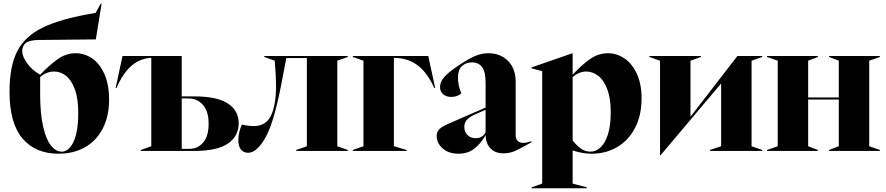

<svg xmlns="http://www.w3.org/2000/svg" viewBox="-20 -808 4744 1028"><path d="M31 -317Q31 -453 72.5 -534Q114 -615 212 -662Q310 -709 492 -739L519 -788H524L493 -597L186 -594Q138 -593 118.5 -578Q99 -563 99 -533Q99 -506 125.5 -469Q152 -432 195 -408Q246 -461 290 -492Q334 -523 385 -523Q432 -523 473 -495.5Q514 -468 539 -411.5Q564 -355 564 -274Q564 -185 530 -119.5Q496 -54 435 -19.5Q374 15 293 15Q170 15 100.5 -66.5Q31 -148 31 -317ZM310 4Q349 4 374 -49.5Q399 -103 399 -204Q399 -281 380.5 -330.5Q362 -380 333 -402.5Q304 -425 270 -425Q227 -425 195 -395V-302Q195 -199 211 -130Q227 -61 253 -28.5Q279 4 310 4Z M734 -5 790 -25V-498H785Q669 -490 604 -337H599L636 -508H953V-292H1019Q1142 -292 1200 -254Q1258 -216 1258 -148Q1258 -79 1200.5 -39.5Q1143 0 1023 0H734ZM995 -11Q1038 -11 1067.5 -44.5Q1097 -78 1097 -146Q1097 -212 1066.5 -246.5Q1036 -281 989 -281H953V-11Z M1256 -59Q1256 -81 1262 -104Q1268 -127 1275 -141Q1311 -133 1339 -133Q1404 -133 1431 -189.5Q1458 -246 1458 -348Q1458 -399 1451 -483L1395 -503V-508H1842V-503L1786 -483V-25L1842 -5V0H1566V-5L1623 -25V-497H1513L1495 -403Q1451 -161 1403.5 -75.5Q1356 10 1309 10Q1284 10 1270 -7.5Q1256 -25 1256 -59Z M1869 -5 1926 -25V-483L1869 -503V-508H2273L2310 -337H2305Q2270 -415 2221 -454.5Q2172 -494 2101 -498H2089V-25L2157 -5V0H1869Z M2318 -80Q2318 -101 2331.5 -115.5Q2345 -130 2382 -146L2580 -232V-365Q2580 -424 2561 -449Q2542 -474 2507 -474Q2474 -474 2453 -454Q2432 -434 2432 -392Q2432 -351 2450 -308Q2428 -289 2396 -289Q2369 -289 2352.5 -303.5Q2336 -318 2336 -342Q2336 -368 2357.5 -394Q2379 -420 2433 -456Q2488 -493 2523.5 -508Q2559 -523 2595 -523Q2659 -523 2700 -482Q2741 -441 2741 -370V-81Q2741 -64 2752 -53.5Q2763 -43 2781 -43Q2792 -43 2803 -45.5Q2814 -48 2825 -52V-46Q2767 -13 2738 0Q2709 13 2676 13Q2631 13 2606 -13.5Q2581 -40 2580 -84Q2553 -38 2519 -11.5Q2485 15 2435 15Q2382 15 2350 -13.5Q2318 -42 2318 -80ZM2527 -68Q2547 -68 2560 -77Q2573 -86 2580 -100V-220L2520 -194Q2491 -180 2478.5 -165Q2466 -150 2466 -128Q2466 -102 2483 -85Q2500 -68 2527 -68Z M2826 195 2883 175V-427L2826 -442V-447L3045 -523H3046V-408Q3095 -461 3139.5 -492Q3184 -523 3235 -523Q3282 -523 3323 -495.5Q3364 -468 3389.5 -413.5Q3415 -359 3415 -281Q3415 -189 3379.5 -122Q3344 -55 3283.5 -20Q3223 15 3148 15Q3120 15 3097 10.5Q3074 6 3046 -2V175L3122 195V200H2826ZM3142 4Q3170 4 3195 -18.5Q3220 -41 3235 -88.5Q3250 -136 3250 -206Q3250 -281 3231.5 -330Q3213 -379 3183 -402Q3153 -425 3119 -425Q3080 -425 3046 -395V-56Q3067 -29 3090 -12.5Q3113 4 3142 4Z M3514 -483 3457 -503V-508H3733V-503L3677 -483V-183L3928 -508H4061V-503L4004 -483V-25L4061 -5V0H3781V-5L3841 -25V-361L3517 23H3514Z M4087 -5 4144 -25V-483L4087 -503V-508H4359V-503L4307 -483V-286H4471V-483L4419 -503V-508H4691V-503L4634 -483V-25L4691 -5V0H4419V-5L4471 -25V-275H4307V-25L4359 -5V0H4087Z"/></svg>

Font: Nyght Serif Bold
Style: Regular
Weight: 700
Designer: Maksym Kobuzan
Version: Version 0.410